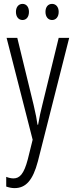

<svg xmlns="http://www.w3.org/2000/svg" viewBox="-20 -727 383 988"><path d="M62 -666C62 -640 76 -624 96 -624C115 -624 129 -639 129 -666C129 -692 115 -707 96 -707C76 -707 62 -691 62 -666ZM214 -666C214 -640 228 -624 248 -624C267 -624 282 -639 282 -666C282 -692 267 -707 248 -707C228 -707 214 -692 214 -666ZM14 -532 148 -8 123 93C103 169 81 191 49 191C38 191 24 188 12 183V233C27 238 40 241 55 241C112 241 149 202 175 103L336 -532H282L198 -188C189 -154 183 -124 176 -85H173C169 -113 165 -136 153 -187L69 -532Z"/></svg>

Font: Noto Sans Gurmukhi UI ExtraCondensed Light
Style: Regular
Weight: 300
Width: 2
Designer: Jelle Bosma - Monotype Design Team
Foundry: Monotype Imaging Inc.
Version: Version 2.004